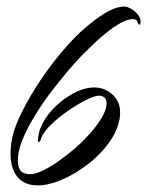

<svg xmlns="http://www.w3.org/2000/svg" viewBox="-20 -540 446 582"><path d="M95 22Q54 22 33 -3.5Q12 -29 12 -74Q12 -82 12.5 -89.5Q13 -97 14 -105Q18 -139 38 -183Q58 -226 87 -272.5Q116 -319 152 -364Q187 -408 224 -443Q261 -477 295.5 -498.5Q330 -520 357 -520Q366 -520 378 -513Q390 -506 398.5 -495Q407 -484 406 -473Q406 -471 405.5 -468Q405 -465 403 -465Q397 -468 396 -475Q394 -482 382 -482Q367 -482 346 -470.5Q325 -459 304.5 -442.5Q284 -426 269 -412Q253 -397 230 -374Q185 -327 133 -259Q108 -226 88 -193Q64 -155 49 -118.5Q34 -82 34 -54Q34 -33 42.5 -22.5Q51 -12 72 -12Q88 -12 112 -24Q136 -36 161 -54Q186 -72 207 -90Q230 -110 252 -134.5Q274 -159 288.5 -183.5Q303 -208 303 -226Q303 -239 296.5 -244.5Q290 -250 280 -250Q267 -250 241 -237Q215 -224 186 -204Q157 -184 134.5 -162Q112 -140 105 -122Q105 -120 102.5 -114.5Q100 -109 98 -109Q95 -109 95 -117L96 -126Q100 -154 117.5 -180.5Q135 -207 160.5 -228.5Q186 -250 213.5 -262.5Q241 -275 265 -275Q300 -275 324.5 -250Q349 -225 343 -183Q337 -144 310 -107Q283 -70 245 -41Q207 -12 167 5Q127 22 95 22Z"/></svg>

Font: Birthstone Bounce
Style: Regular
Weight: 400
Designer: Robert E. Leuschke
Foundry: Rob Leuschke
Version: Version 1.010; ttfautohint (v1.8.3)